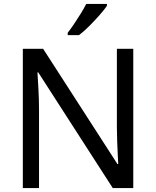

<svg xmlns="http://www.w3.org/2000/svg" viewBox="-20 -964 800 984"><path d="M663 0H558L176 -593H172Q174 -558 177 -506Q180 -454 180 -399V0H97V-714H201L582 -123H586Q585 -139 583.5 -171Q582 -203 580.5 -241Q579 -279 579 -311V-714H663ZM528 -934Q516 -916 491 -887.5Q466 -859 437.5 -830.5Q409 -802 385 -784H327V-796Q342 -815 359.5 -841Q377 -867 394 -894.5Q411 -922 422 -944H528Z"/></svg>

Font: Noto Sans Saurashtra
Style: Regular
Weight: 400
Designer: Monotype Design Team
Foundry: Monotype Imaging Inc.
Version: Version 2.001; ttfautohint (v1.8.4.7-5d5b)